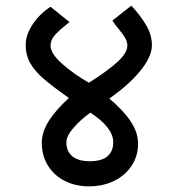

<svg xmlns="http://www.w3.org/2000/svg" viewBox="-20 -656 640 680"><path d="M128 -150Q128 -189 153.2 -228.2Q178.5 -267.5 224 -309Q164.5 -351 134 -377.5Q103.5 -404 87.2 -432.2Q71 -460.5 71 -497Q71 -525 85.5 -552.5Q100 -580 120.8 -600.8Q141.5 -621.5 159 -632L226 -578Q216 -569 210.5 -565Q186.5 -546 172.8 -529.8Q159 -513.5 159 -494Q159 -466 201.5 -428.8Q244 -391.5 295 -363Q363.5 -406.5 397 -437.5Q430.5 -468.5 431 -494Q431 -508.5 423.5 -521.2Q416 -534 400.5 -553Q386 -570.5 378 -583L445 -636Q476 -603 497 -568Q518 -533 518 -496Q518 -455 476.2 -404.2Q434.5 -353.5 367 -307Q416.5 -265.5 442.8 -226.2Q469 -187 469 -147Q469 -103.5 446.2 -69Q423.5 -34.5 383.8 -15.2Q344 4 295 4Q247.5 4 209.5 -15.2Q171.5 -34.5 149.8 -69.5Q128 -104.5 128 -150ZM381 -152Q381 -204.5 300 -257Q264.5 -231.5 239.8 -202.8Q215 -174 215 -152Q215 -120 236.2 -102.5Q257.5 -85 298 -85Q340 -85 360.5 -102.5Q381 -120 381 -152Z"/></svg>

Font: JuliaMono BoldItalic
Style: Regular
Weight: 700
Italic angle: -9°
Monospace: yes
Designer: cormullion
Foundry: corm
Version: Version 0.049; ttfautohint (v1.8.4)